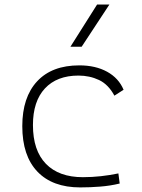

<svg xmlns="http://www.w3.org/2000/svg" viewBox="-20 -815 626 845"><path d="M333 9.8Q210.9 9.8 144.5 -59.8Q78.1 -129.4 78.1 -259.8Q78.1 -386.7 143.3 -457Q208.5 -527.3 329.1 -527.3Q400.4 -527.3 451.4 -499.3Q502.4 -471.2 523.9 -419.9L483.4 -394Q457 -443.4 415.8 -462.9Q374.5 -482.4 325.2 -482.4Q230.5 -482.4 177.7 -425.8Q125 -369.1 125 -264.6Q125 -152.8 182.1 -94Q239.3 -35.2 344.7 -35.2Q384.8 -35.2 424.1 -39.6Q463.4 -43.9 501 -51.8L506.8 -7.3Q464.8 2.9 420.4 6.3Q376 9.8 333 9.8ZM290 -609.4 407.2 -794.9H461.4L339.4 -609.4Z"/></svg>

Font: Caskaydia Cove ExtraLight
Style: Regular
Weight: 200
Monospace: yes
Designer: Aaron Bell
Foundry: Saja Typeworks
Version: Version 4.300; ttfautohint (v1.8.3)